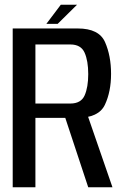

<svg xmlns="http://www.w3.org/2000/svg" viewBox="-20 -796 535 816"><path d="M34 0H130.5V-295H308Q399.5 -295 425.8 -350.8Q452 -406.5 452 -482Q452 -558.5 426.5 -616.8Q401 -675 310.5 -675H34ZM355 0H458L345.5 -325.5L250 -317.5ZM130.5 -356V-607H279Q324 -607 339.5 -572.2Q355 -537.5 355 -481Q355 -425.5 339.8 -390.8Q324.5 -356 279 -356ZM177 -694.5H225L307.5 -776H238.5Z"/></svg>

Font: Anybody SemiCondensed
Style: Regular
Weight: 400
Width: 4
Version: Version 1.113;gftools[0.9.25]